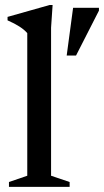

<svg xmlns="http://www.w3.org/2000/svg" viewBox="-20 -730 406 750"><path d="M179.5 -43.5 252 -19V0H15V-19L86.5 -43.5V-600.5Q65.5 -626 9.5 -650.5V-664L174 -710.5H185.5L179.5 -622ZM240.5 -513 265.5 -699.5H366.5V-688.5L277 -513Z"/></svg>

Font: Newsreader Text Medium
Style: Regular
Weight: 500
Designer: Hugues Gentile
Foundry: Production Type
Version: Version 1.002